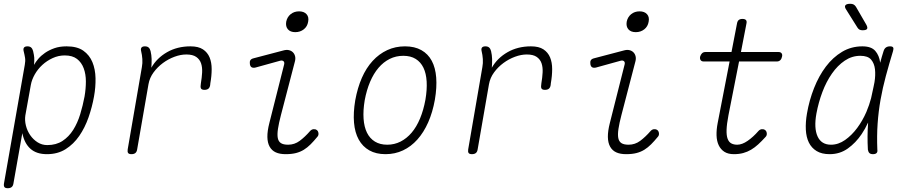

<svg xmlns="http://www.w3.org/2000/svg" viewBox="-20 -805 4840 1015"><path d="M160 -462Q168 -477 182.5 -494Q197 -511 218 -525.5Q239 -540 267 -550Q295 -560 332 -560Q388 -560 420.5 -537Q453 -514 468.5 -476.5Q484 -439 485 -391.5Q486 -344 477 -295Q467 -239 448 -184.5Q429 -130 399 -86.5Q369 -43 327 -16.5Q285 10 228 10Q173 10 141 -18.5Q109 -47 98 -101L51 165Q49 178 41.5 184Q34 190 21 190Q8 190 3.5 184Q-1 178 1 165L111 -462Q115 -483 112.5 -499Q110 -515 105 -535Q102 -547 107 -553.5Q112 -560 125 -560Q138 -560 145 -553.5Q152 -547 155 -535Q160 -514 161 -500.5Q162 -487 160 -462ZM322 -512Q289 -512 258.5 -498Q228 -484 204 -462Q180 -440 164 -412Q148 -384 143 -356L114 -195Q110 -169 117 -141Q124 -113 140 -90Q156 -67 179 -52.5Q202 -38 230 -38Q277 -38 310.5 -60Q344 -82 367 -118.5Q390 -155 404 -201Q418 -247 427 -295Q434 -336 434 -374.5Q434 -413 422.5 -444Q411 -475 387 -493.5Q363 -512 322 -512Z M675 10Q662 10 657.5 4Q653 -2 655 -15L730 -450Q734 -471 732.5 -493Q731 -515 726 -535Q723 -547 728 -553.5Q733 -560 746 -560Q759 -560 766 -553.5Q773 -547 776 -535Q781 -514 781.5 -493Q782 -472 780 -447Q809 -498 863 -529Q917 -560 987 -560Q1029 -560 1053 -544Q1077 -528 1088 -501.5Q1099 -475 1099 -439.5Q1099 -404 1092 -365L1091 -355Q1089 -342 1081.5 -336Q1074 -330 1061 -330Q1048 -330 1043.5 -336Q1039 -342 1041 -355L1042 -365Q1047 -394 1048.5 -421.5Q1050 -449 1043 -470Q1036 -491 1017.5 -504Q999 -517 965 -517Q935 -517 902.5 -505Q870 -493 841.5 -472Q813 -451 792 -422.5Q771 -394 765 -360L705 -15Q703 -2 695.5 4Q688 10 675 10Z M1331 -448Q1319 -445 1311 -449Q1303 -453 1301 -466Q1299 -479 1303.5 -486.5Q1308 -494 1321 -497L1477 -538Q1494 -543 1507 -540Q1520 -537 1528.5 -528.5Q1537 -520 1540 -507.5Q1543 -495 1539 -480L1465 -196Q1454 -154 1449.5 -124Q1445 -94 1448.5 -75.5Q1452 -57 1465 -48.5Q1478 -40 1503 -40Q1537 -40 1564.5 -60.5Q1592 -81 1619 -112Q1627 -121 1637 -122Q1647 -123 1654 -118Q1662 -113 1663.5 -101Q1665 -89 1657 -81Q1639 -59 1622 -42Q1605 -25 1586.5 -13.5Q1568 -2 1545 4Q1522 10 1490 10Q1459 10 1438 0.5Q1417 -9 1405.5 -29.5Q1394 -50 1393.5 -81Q1393 -112 1404 -155L1482 -464Q1485 -476 1478.5 -481.5Q1472 -487 1461 -484ZM1541 -635Q1515 -635 1502 -650Q1489 -665 1493 -690Q1498 -715 1516.5 -730Q1535 -745 1561 -745Q1587 -745 1600.5 -730Q1614 -715 1609 -690Q1605 -665 1586 -650Q1567 -635 1541 -635Z M2018 10Q1968 10 1932.5 -10Q1897 -30 1876.5 -67Q1856 -104 1851.5 -156.5Q1847 -209 1858 -275Q1870 -341 1893 -393.5Q1916 -446 1950 -483Q1984 -520 2027 -540Q2070 -560 2121 -560Q2172 -560 2207.5 -540Q2243 -520 2262.5 -483.5Q2282 -447 2286 -395Q2290 -343 2279 -278Q2267 -211 2243.5 -158Q2220 -105 2186.5 -67.5Q2153 -30 2110.5 -10Q2068 10 2018 10ZM2027 -40Q2065 -40 2097.5 -56.5Q2130 -73 2156 -103.5Q2182 -134 2200.5 -178.5Q2219 -223 2229 -278Q2238 -331 2235.5 -374Q2233 -417 2218.5 -447Q2204 -477 2177.5 -493.5Q2151 -510 2112 -510Q2073 -510 2040 -493.5Q2007 -477 1981 -446.5Q1955 -416 1936.5 -372.5Q1918 -329 1908 -275Q1899 -221 1902 -177.5Q1905 -134 1920 -103.5Q1935 -73 1962 -56.5Q1989 -40 2027 -40Z M2475 10Q2462 10 2457.5 4Q2453 -2 2455 -15L2530 -450Q2534 -471 2532.5 -493Q2531 -515 2526 -535Q2523 -547 2528 -553.5Q2533 -560 2546 -560Q2559 -560 2566 -553.5Q2573 -547 2576 -535Q2581 -514 2581.5 -493Q2582 -472 2580 -447Q2609 -498 2663 -529Q2717 -560 2787 -560Q2829 -560 2853 -544Q2877 -528 2888 -501.5Q2899 -475 2899 -439.5Q2899 -404 2892 -365L2891 -355Q2889 -342 2881.5 -336Q2874 -330 2861 -330Q2848 -330 2843.5 -336Q2839 -342 2841 -355L2842 -365Q2847 -394 2848.5 -421.5Q2850 -449 2843 -470Q2836 -491 2817.5 -504Q2799 -517 2765 -517Q2735 -517 2702.5 -505Q2670 -493 2641.5 -472Q2613 -451 2592 -422.5Q2571 -394 2565 -360L2505 -15Q2503 -2 2495.5 4Q2488 10 2475 10Z M3131 -448Q3119 -445 3111 -449Q3103 -453 3101 -466Q3099 -479 3103.5 -486.5Q3108 -494 3121 -497L3277 -538Q3294 -543 3307 -540Q3320 -537 3328.5 -528.5Q3337 -520 3340 -507.5Q3343 -495 3339 -480L3265 -196Q3254 -154 3249.5 -124Q3245 -94 3248.5 -75.5Q3252 -57 3265 -48.5Q3278 -40 3303 -40Q3337 -40 3364.5 -60.5Q3392 -81 3419 -112Q3427 -121 3437 -122Q3447 -123 3454 -118Q3462 -113 3463.5 -101Q3465 -89 3457 -81Q3439 -59 3422 -42Q3405 -25 3386.5 -13.5Q3368 -2 3345 4Q3322 10 3290 10Q3259 10 3238 0.5Q3217 -9 3205.5 -29.5Q3194 -50 3193.5 -81Q3193 -112 3204 -155L3282 -464Q3285 -476 3278.5 -481.5Q3272 -487 3261 -484ZM3341 -635Q3315 -635 3302 -650Q3289 -665 3293 -690Q3298 -715 3316.5 -730Q3335 -745 3361 -745Q3387 -745 3400.5 -730Q3414 -715 3409 -690Q3405 -665 3386 -650Q3367 -635 3341 -635Z M4096 -530Q4107 -530 4112 -523Q4117 -516 4114 -505Q4112 -494 4105 -487Q4098 -480 4087 -480H3887L3831 -196Q3822 -149 3821 -119Q3820 -89 3826.5 -71.5Q3833 -54 3846 -47Q3859 -40 3877 -40Q3903 -40 3932.5 -60.5Q3962 -81 3989 -112Q3997 -121 4007 -122Q4017 -123 4024 -118Q4032 -113 4033.5 -101Q4035 -89 4027 -81Q4007 -59 3988.5 -42Q3970 -25 3950.5 -13.5Q3931 -2 3909 4Q3887 10 3860 10Q3829 10 3809.5 -2.5Q3790 -15 3779.5 -37Q3769 -59 3768 -89Q3767 -119 3774 -155L3837 -480H3700Q3689 -480 3684 -487Q3679 -494 3681 -505Q3684 -516 3691 -523Q3698 -530 3709 -530H3847L3876 -680Q3878 -693 3885 -699Q3892 -705 3905 -705Q3918 -705 3923.5 -699Q3929 -693 3926 -680L3897 -530Z M4366 10Q4324 10 4297 -6.5Q4270 -23 4256 -51.5Q4242 -80 4240 -119.5Q4238 -159 4246 -205Q4258 -275 4283.5 -339.5Q4309 -404 4346 -453Q4383 -502 4431.5 -531Q4480 -560 4539 -560Q4586 -560 4607 -536Q4628 -512 4633 -474V-473Q4641 -504 4651 -535Q4655 -548 4663.5 -554Q4672 -560 4685 -560Q4698 -560 4701.5 -554Q4705 -548 4701 -535Q4680 -466 4663 -403Q4646 -340 4635 -278Q4624 -216 4619.5 -151.5Q4615 -87 4618 -14Q4620 -2 4614 4Q4608 10 4595 10Q4582 10 4576 4Q4570 -2 4568 -14Q4564 -87 4569 -152V-157Q4554 -124 4535 -96Q4504 -50 4462 -20Q4420 10 4366 10ZM4373 -40Q4412 -40 4447.5 -65Q4483 -90 4511.5 -128.5Q4540 -167 4560 -213Q4576 -251 4585 -286Q4591 -316 4598 -346Q4600 -358 4603 -371Q4609 -408 4605.5 -439Q4602 -470 4585 -490Q4568 -510 4528 -510Q4484 -510 4446 -484.5Q4408 -459 4378 -416Q4348 -373 4327.5 -318.5Q4307 -264 4296 -205Q4282 -128 4302 -84Q4322 -40 4373 -40ZM4513 -659 4454 -753Q4443 -769 4449 -777Q4455 -785 4475 -785Q4486 -785 4493 -781Q4500 -777 4505 -769L4560 -674Q4568 -659 4563.5 -652Q4559 -645 4540 -645Q4531 -645 4524.5 -648Q4518 -651 4513 -659Z"/></svg>

Font: Maple Mono Thin
Style: Italic
Weight: 250
Italic angle: -10°
Monospace: yes
Designer: subframe7536
Version: Version 7.000